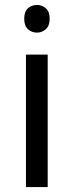

<svg xmlns="http://www.w3.org/2000/svg" viewBox="-20 -757 298 777"><path d="M130 -737Q150 -737 165.5 -723.5Q181 -710 181 -681Q181 -653 165.5 -639Q150 -625 130 -625Q108 -625 93 -639Q78 -653 78 -681Q78 -710 93 -723.5Q108 -737 130 -737ZM173 -536V0H85V-536Z"/></svg>

Font: Noto Sans Warang Citi
Style: Regular
Weight: 400
Designer: Mangu Purty
Foundry: Mangu Purty
Version: Version 3.002; ttfautohint (v1.8.4.7-5d5b)